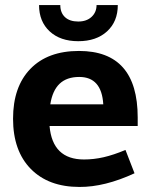

<svg xmlns="http://www.w3.org/2000/svg" viewBox="-20 -738 602 768"><path d="M136.2 -717.8H221.2Q221.2 -687 240 -669.4Q258.8 -651.9 293 -651.9Q326.2 -651.9 346.2 -670.4Q366.2 -689 366.2 -717.8H451.2Q451.2 -651.9 408.2 -612.5Q365.2 -573.2 293 -573.2Q221.2 -573.2 178.7 -612.5Q136.2 -651.9 136.2 -717.8ZM315.9 -100.1Q355 -100.1 394.5 -109.1Q434.1 -118.2 481.9 -138.2L518.1 -44.9Q398.9 10.3 297.9 9.8Q173.8 9.8 103 -62.5Q32.2 -134.8 32.2 -263.2Q32.2 -391.1 101.6 -462.6Q170.9 -534.2 295.9 -534.2Q530.8 -534.2 530.8 -268.1V-233.9H178.2Q189.9 -100.1 315.9 -100.1ZM296.9 -430.2Q247.1 -430.2 218.5 -403.1Q189.9 -376 181.2 -320.8H393.1Q386.7 -430.2 296.9 -430.2Z"/></svg>

Font: Sarala
Style: Bold
Weight: 700
Designer: Andres Torresi
Foundry: Huerta Tipografica
Version: Version 1.004;PS 001.003;hotconv 1.0.70;makeotf.lib2.5.58329